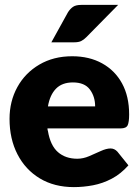

<svg xmlns="http://www.w3.org/2000/svg" viewBox="-20 -757 567 785"><path d="M282 8Q202 8 143 -27.5Q84 -63 51.5 -126Q19 -189 19 -271Q19 -343 51 -401Q83 -459 141 -493Q199 -527 275 -527Q345 -527 397.5 -498Q450 -469 479 -416Q508 -363 508 -289Q508 -258 502 -245Q496 -232 473 -232H174Q174 -229 174.5 -226.5Q175 -224 176 -221Q186 -162 217 -135Q248 -108 296 -108Q320 -108 344.5 -118.5Q369 -129 392 -139.5Q415 -150 432 -150Q448 -150 460 -137L505 -81Q474 -46 437 -26.5Q400 -7 360.5 0.5Q321 8 282 8ZM176 -322H369Q369 -362 347.5 -391Q326 -420 278 -420Q234 -420 209 -394.5Q184 -369 176 -322ZM190 -584 258 -707Q267 -721 278.5 -729Q290 -737 313 -737H463L333 -605Q322 -594 311.5 -589Q301 -584 283 -584Z"/></svg>

Font: Aleo Black
Style: Regular
Weight: 900
Designer: Alessio Laiso
Foundry: Alessio Laiso
Version: Version 2.001;gftools[0.9.29]